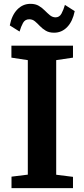

<svg xmlns="http://www.w3.org/2000/svg" viewBox="-20 -981 440 1001"><path d="M125 -70.5V-667.5L39.5 -680.5V-743H360.5V-680.5L273 -667.5V-70L360.5 -59V0H40V-60ZM262 -810.5Q236 -810.5 218.5 -821Q201 -831.5 188 -845.2Q175 -859 162.2 -869.8Q149.5 -880.5 132.5 -880.5Q110.5 -880.5 100 -861.5Q89.5 -842.5 82 -816.5L31 -848.5Q41.5 -902 70.2 -931.5Q99 -961 138.5 -961Q165 -961 182.5 -950.5Q200 -940 213.5 -926.2Q227 -912.5 240 -901.8Q253 -891 269 -890.5Q290 -890.5 300.5 -910Q311 -929.5 318.5 -955.5L369.5 -923Q359 -870 330.5 -840.2Q302 -810.5 262 -810.5Z"/></svg>

Font: Merriweather Light 18pt
Style: Bold
Weight: 700
Version: Version 2.100